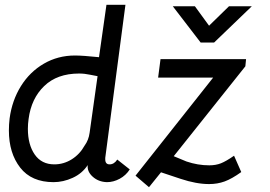

<svg xmlns="http://www.w3.org/2000/svg" viewBox="-20 -748 1122 799"><path d="M17 -205Q17 -230 20 -255Q30 -330 67 -389.5Q104 -449 162.5 -483Q221 -517 292 -517Q324 -517 392 -510L423 -728H502L418 -91V-85Q418 -64 436 -64Q455 -64 468 -84L520 -43Q504 -18 478 -4Q452 10 425 10Q390 9 366 -12.5Q342 -34 345 -61Q322 -26 282.5 -8Q243 10 203 10Q111 10 64 -50.5Q17 -111 17 -205ZM332 -142Q349 -165 353 -196L386 -431Q378 -432 355 -437Q332 -442 309 -442Q218 -442 164 -390Q110 -338 99 -253Q96 -232 96 -212Q96 -146 124.5 -105Q153 -64 206 -64Q245 -64 278.5 -85Q312 -106 332 -142ZM867 -425H638L648 -502H1004L1001 -472L703 -98L756 -76Q803 -60 851 -60Q878 -60 899.5 -68.5Q921 -77 954 -100L984 -32Q945 -4 915 7Q885 18 850 18Q797 18 731 -4L650 -31L600 31L544 -17ZM699 -722H791L850 -641L933 -722H1028L871 -571H815Z"/></svg>

Font: Bellota
Style: Bold Italic
Weight: 700
Italic angle: -7.5°
Designer: Kemie Guaida
Foundry: Kemie Guaida
Version: Version 4.001